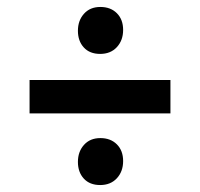

<svg xmlns="http://www.w3.org/2000/svg" viewBox="-20 -592 575 552"><path d="M268 -60Q238 -60 221 -78.5Q204 -97 204 -126.5Q204 -156 221.5 -175.5Q239 -195 268.5 -195Q298 -195 316 -177Q334 -159 334 -129Q334 -99 316 -79.5Q298 -60 268 -60ZM268 -437Q238 -437 221 -455.5Q204 -474 204 -503.5Q204 -533 221.5 -552.5Q239 -572 268.5 -572Q298 -572 316 -554Q334 -536 334 -506Q334 -476 316 -456.5Q298 -437 268 -437ZM470 -362V-266H65V-362Z"/></svg>

Font: Bree Serif
Style: Regular
Weight: 400
Designer: Veronika Burian, Jos Scaglione
Foundry: TypeTogether
Version: Version 1.001